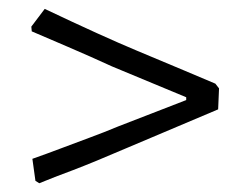

<svg xmlns="http://www.w3.org/2000/svg" viewBox="-20 -484 546 434"><path d="M475.1 -284.2 473.1 -236.8 270 -150.9Q190.4 -116.7 145.5 -99.6Q100.6 -83 68.8 -69.8L60.1 -75.2L53.2 -125Q86.4 -136.7 117.2 -148.4Q147.9 -160.2 181.9 -172.6Q215.8 -185.1 247.1 -198.2L400.9 -257.8V-264.2L232.9 -334Q185.1 -356 132.8 -378.4Q81.1 -400.4 51.8 -413.1L50.8 -423.8L81.1 -463.9Q212.9 -401.4 289.1 -369.6Q365.2 -337.9 397.5 -324.2Q429.7 -310.5 466.8 -294.9Z"/></svg>

Font: Alegreya-Regular
Style: Regular
Weight: 400
Designer: Juan Pablo del Peral
Foundry: Juan Pablo del Peral
Version: Version 1.003